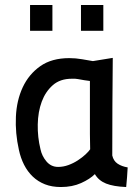

<svg xmlns="http://www.w3.org/2000/svg" viewBox="-20 -743 564 773"><path d="M434 -510Q433 -411 432.5 -314Q432 -217 432 -117Q437 -95 453.5 -84Q470 -73 494 -69Q493 -49 491.5 -29.5Q490 -10 488 10Q437 8 407 -4Q377 -16 362 -42Q342 -22 306.5 -6Q271 10 225 10Q189 10 161 -1Q133 -12 112 -32Q91 -52 77 -79.5Q63 -107 56 -140Q41 -207 44 -273Q47 -339 71.5 -391.5Q96 -444 142 -476.5Q188 -509 259 -509Q285 -509 310.5 -504.5Q336 -500 354 -497ZM214 -71Q235 -71 255.5 -78.5Q276 -86 293.5 -97.5Q311 -109 324 -121Q337 -133 343 -142Q342 -173 342 -203.5Q342 -234 342 -266V-417L320 -420Q308 -422 294.5 -424.5Q281 -427 269 -426Q222 -426 192.5 -400Q163 -374 148 -333.5Q133 -293 132 -242Q131 -191 143 -142Q149 -114 167.5 -92.5Q186 -71 214 -71ZM101 -723H191V-619H101ZM306 -723H396V-619H306Z"/></svg>

Font: Panefresco 600wt
Style: Regular
Weight: 600
Designer: Campivisivi
Foundry: Campivisivi & Chank Co
Version: Version 1.001